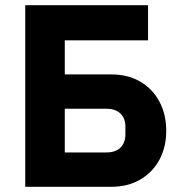

<svg xmlns="http://www.w3.org/2000/svg" viewBox="-20 -718 697 738"><path d="M77 0V-698H549V-563H229V-432H407Q472 -432 519.5 -404Q567 -376 593 -327Q619 -278 619 -215Q619 -153 593 -104.5Q567 -56 519.5 -28Q472 0 407 0ZM229 -132H389Q412 -132 428 -140Q444 -148 453 -163.5Q462 -179 462 -201V-231Q462 -254 453 -269Q444 -284 428 -292Q412 -300 389 -300H229Z"/></svg>

Font: IBM Plex Sans
Style: Bold
Weight: 700
Designer: Mike Abbink, Paul van der Laan, Pieter van Rosmalen
Foundry: Bold Monday
Version: Version 3.201